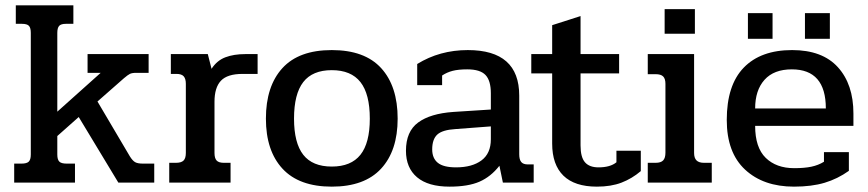

<svg xmlns="http://www.w3.org/2000/svg" viewBox="-20 -682 3240 717"><path d="M33 -71H60Q80 -71 87.5 -78.5Q95 -86 95 -105V-559Q95 -578 88 -585.5Q81 -593 62 -593H39V-662H254V-593H226Q208 -593 201 -585.5Q194 -578 194 -559V-265L356 -410H307V-480H535V-410H489Q473 -410 465 -406Q457 -402 443 -390L344 -303L465 -98Q475 -82 484.5 -76.5Q494 -71 514 -71H556V0H422L274 -245L194 -174V-105Q194 -86 201.5 -78.5Q209 -71 229 -71H260V0H33Z M612 -74H637Q657 -74 665.5 -82.5Q674 -91 674 -111V-369Q674 -388 666 -397Q658 -406 639 -406H618V-480H756L770 -425Q790 -456 821.5 -468Q853 -480 896 -480H942V-406H886Q829 -406 805 -380.5Q781 -355 781 -302V-111Q781 -91 789 -82.5Q797 -74 816 -74H841V0H612Z M973 -239Q973 -360 1034.5 -427.5Q1096 -495 1219 -495Q1342 -495 1403.5 -427.5Q1465 -360 1465 -239Q1465 -119 1403 -52Q1341 15 1219 15Q1097 15 1035 -52Q973 -119 973 -239ZM1361 -239Q1361 -331 1326 -375.5Q1291 -420 1219 -420Q1147 -420 1112.5 -375.5Q1078 -331 1078 -239Q1078 -148 1112.5 -104Q1147 -60 1219 -60Q1291 -60 1326 -104Q1361 -148 1361 -239Z M1496 -119Q1496 -191 1541.5 -224.5Q1587 -258 1673 -264L1813 -273V-334Q1813 -381 1793 -402Q1773 -423 1725 -423Q1692 -423 1670.5 -417.5Q1649 -412 1631 -400V-364H1538V-443Q1622 -495 1727 -495Q1919 -495 1919 -325V-106Q1919 -86 1926.5 -77Q1934 -68 1951 -68H1973V0H1858L1845 -63Q1813 -22 1770.5 -3.5Q1728 15 1659 15Q1579 15 1537.5 -20Q1496 -55 1496 -119ZM1813 -162V-210L1681 -200Q1632 -197 1613 -179.5Q1594 -162 1594 -124Q1594 -91 1615 -74Q1636 -57 1683 -57Q1743 -57 1778 -83Q1813 -109 1813 -162Z M2042 -146V-408H1964V-480H2042V-588L2148 -622V-480H2292V-408H2148V-139Q2148 -95 2164.5 -76Q2181 -57 2215 -57Q2259 -57 2282 -76V-119H2373V-43Q2340 -15 2301 0Q2262 15 2209 15Q2126 15 2084 -26Q2042 -67 2042 -146Z M2462 -648H2575V-556H2462ZM2399 -74H2428Q2448 -74 2456.5 -83Q2465 -92 2465 -112V-369Q2465 -388 2456.5 -396.5Q2448 -405 2428 -405H2399V-480H2572V-111Q2572 -92 2581 -83Q2590 -74 2609 -74H2638V0H2399Z M2773 -633H2865V-537H2773ZM2986 -633H3079V-537H2986ZM2694 -234Q2694 -364 2757.5 -429.5Q2821 -495 2938 -495Q3051 -495 3109 -431Q3167 -367 3167 -258V-212H2800Q2800 -131 2839.5 -92.5Q2879 -54 2946 -54Q2984 -54 3010 -59.5Q3036 -65 3057 -78V-114H3150V-44Q3108 -14 3059.5 0.5Q3011 15 2945 15Q2831 15 2762.5 -48.5Q2694 -112 2694 -234ZM3064 -277Q3064 -423 2937 -423Q2870 -423 2835 -384Q2800 -345 2800 -277Z"/></svg>

Font: Pridi
Style: Regular
Weight: 400
Designer: Katatrad Team
Foundry: CadsonDemak
Version: Version 1.001